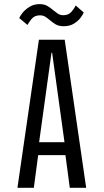

<svg xmlns="http://www.w3.org/2000/svg" viewBox="-20 -888 490 908"><path d="M387.5 0H310L289.5 -154.5H160.5L140 0H62.5L164 -700H286ZM223.5 -638.5 165 -215.5H285L226.5 -638.5ZM281 -764Q257.5 -764 242.5 -773.2Q227.5 -782.5 215.5 -793Q205 -802 194.2 -808.8Q183.5 -815.5 169 -815.5Q143.5 -815.5 129.5 -798.5Q115.5 -781.5 110 -770L71 -802.5Q74 -811 86.2 -826.8Q98.5 -842.5 119.2 -855.5Q140 -868.5 167 -868.5Q190 -868.5 205 -859.2Q220 -850 232 -839.5Q243 -830.5 254 -823.2Q265 -816 279.5 -816Q304.5 -816 318.8 -833.2Q333 -850.5 338 -862L376 -829Q373 -820.5 361.8 -805Q350.5 -789.5 330.5 -776.8Q310.5 -764 281 -764Z"/></svg>

Font: Trispace Condensed Light
Style: Regular
Weight: 300
Width: 3
Designer: Tyler Finck
Foundry: Etcetera Type Company
Version: Version 1.210; ttfautohint (v1.8.3)